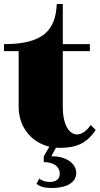

<svg xmlns="http://www.w3.org/2000/svg" viewBox="-25 -720 497 957"><path d="M-5 -465H68V-188C68 -83 135 -9 221 11L193 60V88C246 88 273 113 273 146C273 176 249 187 223 187C203 187 181 180 171 170L157 196C172 210 197 217 231 217C316 217 355 185 355 141C355 100 311 58 231 59L254 16L269 17C351 17 404 -1 452 -72L427 -97C406 -66 382 -50 359 -50C321 -50 288 -95 288 -188V-465H423V-500H288V-700H258C252 -567 188 -500 -5 -500Z"/></svg>

Font: Sprat Condensed Black
Style: Regular
Weight: 900
Designer: Ethan Nakache
Foundry: Collletttivo
Version: Version 2.000;Glyphs 3.2 (3217)